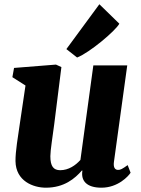

<svg xmlns="http://www.w3.org/2000/svg" viewBox="-20 -871 663 901"><path d="M52.7 -114.7C54.2 -20.5 136.7 9.8 195.3 9.8C281.2 9.8 331.5 -33.2 364.7 -71.3L366.7 -69.8C358.9 -22.9 386.2 9.8 456.1 9.8C533.7 9.8 583 -44.4 592.8 -60.5L579.1 -96.2C553.2 -77.6 545.4 -73.7 534.2 -73.7C519.5 -73.7 511.2 -85.4 514.6 -110.8L577.1 -564H418L357.4 -120.6C334.5 -94.7 301.3 -72.3 262.7 -72.3C231 -72.3 216.3 -90.8 216.3 -137.7C216.3 -166 227.1 -230.5 234.4 -287.6L268.1 -556.2L242.7 -567.9L45.9 -552.2L38.1 -508.8L99.6 -469.7L73.2 -291.5C64.5 -231 52.2 -160.6 52.7 -114.7ZM341.8 -601.1C399.9 -623.5 522.5 -726.6 540 -759.8L446.3 -851.1L291.5 -640.6Z"/></svg>

Font: Merriweather
Style: Heavy Italic
Weight: 900
Italic angle: -7.5°
Designer: Eben Sorkin
Foundry: Eben Sorkin
Version: Version 1.001